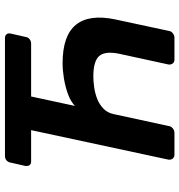

<svg xmlns="http://www.w3.org/2000/svg" viewBox="6 -746 740 793"><g transform="rotate(-90 376.5 -350.0)"><path d="M134 0Q123 0 117.5 -7Q112 -14 113 -24L235 -592H105Q95 -592 90.5 -598.5Q86 -605 87 -615L101 -677Q103 -688 110.5 -694Q118 -700 128 -700H615Q625 -700 630.5 -694Q636 -688 634 -677L620 -615Q619 -605 611 -598.5Q603 -592 593 -592H374L335 -411Q354 -429 384.5 -440Q415 -451 448.5 -456.5Q482 -462 511 -462Q626 -462 670.5 -406.5Q715 -351 692 -243L645 -24Q644 -14 635.5 -7Q627 0 617 0H526Q516 0 510.5 -7Q505 -14 506 -24L551 -231Q562 -288 540.5 -311.5Q519 -335 456 -335Q437 -335 412 -331.5Q387 -328 364 -319Q341 -310 323.5 -293Q306 -276 301 -250L252 -24Q251 -14 242.5 -7Q234 0 224 0Z"/></g></svg>

Font: Rubik Light Medium
Style: Italic
Weight: 500
Italic angle: -12°
Version: Version 2.104